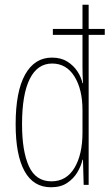

<svg xmlns="http://www.w3.org/2000/svg" viewBox="-20 -780 474 810"><path d="M195 10Q121 10 83.5 -58Q46 -126 46 -256Q46 -394 86 -465.5Q126 -537 199 -537Q237 -537 263.5 -520.5Q290 -504 306.5 -479Q323 -454 328 -429H330Q329 -448 328.5 -464.5Q328 -481 328 -497V-633H203V-658H328V-760H354V-658H422V-633H354V0H333L330 -106H328Q322 -79 306 -52.5Q290 -26 263 -8Q236 10 195 10ZM197 -15Q260 -15 294 -71.5Q328 -128 328 -221V-315Q328 -403 294 -457.5Q260 -512 200 -512Q138 -512 105.5 -447Q73 -382 73 -256Q73 -142 102 -78.5Q131 -15 197 -15Z"/></svg>

Font: Noto Sans Thai Looped ExtraCondensed Thin
Style: Regular
Weight: 100
Width: 2
Designer: Sasikarn Vongin, Ben Mitchell
Foundry: The Fontpad Ltd
Version: Version 1.001; ttfautohint (v1.8.4.7-5d5b)